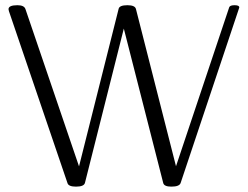

<svg xmlns="http://www.w3.org/2000/svg" viewBox="-20 -694 937 726"><path d="M663.1 -2.4Q658.7 11.7 627.9 11.7Q600.6 11.7 597.2 -2L448.2 -585.9L301.3 -2.9Q297.9 11.7 267.6 11.7Q239.7 11.7 235.4 -1L13.7 -651.9Q12.2 -659.2 12.2 -659.2Q12.2 -674.3 45.9 -674.3Q71.3 -674.3 76.2 -659.7L278.8 -64.9L428.7 -661.1Q432.1 -674.3 461.9 -674.3Q490.7 -674.3 494.1 -659.7L645.5 -65.4L846.7 -666.5Q849.6 -674.3 866.7 -674.3Q884.8 -674.3 884.8 -666Q884.8 -665.5 883.8 -662.6Z"/></svg>

Font: Gayathri Thin
Style: Regular
Weight: 100
Designer: Binoy Dominic <binoy.domenic@gmail.com>
Foundry: SMC
Version: Version 1.000